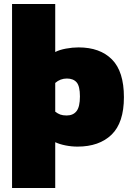

<svg xmlns="http://www.w3.org/2000/svg" viewBox="-20 -720 657 956"><path d="M40 216V-700H255V-461Q276 -472 308.5 -478Q341 -484 371 -484Q478 -484 537.5 -424Q597 -364 597 -236Q597 -109 535.5 -49.5Q474 10 366 10Q336 10 306 4Q276 -2 255 -12V216ZM312 -145Q344 -145 361 -166.5Q378 -188 378 -240Q378 -291 361.5 -310Q345 -329 313 -329Q280 -329 255 -307V-164Q268 -154 280.5 -149.5Q293 -145 312 -145Z"/></svg>

Font: Kanit ExtraBold
Style: Regular
Weight: 800
Designer: Katatrad Team
Foundry: CadsonDemak
Version: Version 2.000; ttfautohint (v1.8.3)